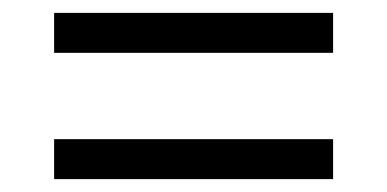

<svg xmlns="http://www.w3.org/2000/svg" viewBox="-20 -506 601 298"><path d="M64 -486H497V-424H64ZM64 -290H497V-228H64Z"/></svg>

Font: Noto Serif Sinhala Medium
Style: Regular
Weight: 500
Designer: Jelle Bosma - Monotype Design Team
Foundry: Monotype Imaging Inc.
Version: Version 2.007; ttfautohint (v1.8.4.7-5d5b)